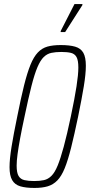

<svg xmlns="http://www.w3.org/2000/svg" viewBox="-20 -918 443 946"><path d="M150 8Q107 8 80 0Q53 -8 40 -30.5Q27 -53 27 -94Q27 -134 37 -195.5Q47 -257 65 -344Q83 -435 98.5 -497Q114 -559 130 -598.5Q146 -638 166.5 -659.5Q187 -681 214 -688.5Q241 -696 279 -696Q323 -696 350.5 -688Q378 -680 390.5 -658Q403 -636 403 -594Q403 -554 393 -493Q383 -432 365 -344Q346 -253 330.5 -191Q315 -129 299 -89.5Q283 -50 262.5 -29Q242 -8 215 0Q188 8 150 8ZM148 -26Q176 -26 196.5 -30.5Q217 -35 233.5 -51.5Q250 -68 264 -102Q278 -136 294 -195Q310 -254 329 -344Q348 -434 357 -492.5Q366 -551 366 -585Q366 -621 357 -637Q348 -653 329.5 -657.5Q311 -662 282 -662Q254 -662 233 -657.5Q212 -653 195.5 -637Q179 -621 164.5 -587Q150 -553 135 -494Q120 -435 101 -344Q88 -284 79.5 -238Q71 -192 66.5 -158.5Q62 -125 62 -102Q62 -67 71.5 -51Q81 -35 100.5 -30.5Q120 -26 148 -26ZM279 -760V-765L347 -898H386V-893L301 -760Z"/></svg>

Font: Saira ExtraCondensed Thin
Style: Italic
Weight: 250
Width: 2
Italic angle: -12°
Designer: Hector Gatti with collaboration of the Omnibus-Type team
Foundry: Omnibus-Type
Version: Version 1.101